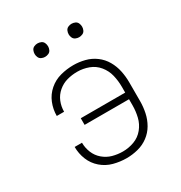

<svg xmlns="http://www.w3.org/2000/svg" viewBox="-172 -847 920 977"><g transform="rotate(-30 288.0 -358.5)"><path d="M291 8Q324 8 357.5 -0.5Q391 -9 418.5 -29.5Q446 -50 463 -79.5Q480 -109 487 -142.5Q494 -176 494 -210V-320Q494 -354 487 -387.5Q480 -421 463 -450.5Q446 -480 418.5 -500.5Q391 -521 357.5 -529.5Q324 -538 291 -538Q252 -538 214.5 -528Q177 -518 147.5 -492.5Q118 -467 103.5 -431Q89 -395 89 -356H132Q132 -387 143.5 -415Q155 -443 178.5 -463Q202 -483 231 -491Q260 -499 291 -499Q325 -499 357.5 -487Q390 -475 412 -448Q434 -421 442 -387.5Q450 -354 450 -320V-285H189V-246H450V-210Q450 -176 442 -142.5Q434 -109 412 -82Q390 -55 357.5 -43Q325 -31 291 -31Q260 -31 231 -39Q202 -47 178.5 -67Q155 -87 143.5 -115.5Q132 -144 132 -174H89Q89 -135 103.5 -99Q118 -63 147.5 -37.5Q177 -12 214.5 -2Q252 8 291 8ZM388 -646Q399 -646 409 -650.5Q419 -655 423.5 -665Q428 -675 428 -685Q428 -696 423.5 -706Q419 -716 409 -720.5Q399 -725 388 -725Q378 -725 368 -720.5Q358 -716 353.5 -706Q349 -696 349 -685Q349 -675 353.5 -665Q358 -655 368 -650.5Q378 -646 388 -646ZM188 -646Q199 -646 209 -650.5Q219 -655 223.5 -665Q228 -675 228 -685Q228 -696 223.5 -706Q219 -716 209 -720.5Q199 -725 188 -725Q178 -725 168 -720.5Q158 -716 153.5 -706Q149 -696 149 -685Q149 -675 153.5 -665Q158 -655 168 -650.5Q178 -646 188 -646Z"/></g></svg>

Font: Iosevka Sparkle Extralight
Style: Regular
Weight: 200
Designer: Belleve Invis
Foundry: Belleve Invis
Version: Version 4.5.0; ttfautohint (v1.8.3)